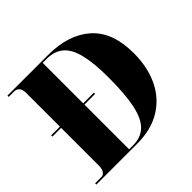

<svg xmlns="http://www.w3.org/2000/svg" viewBox="-171 -902 1090 1090"><g transform="rotate(-45 374.0 -357.0)"><path d="M20 0V-10H70Q87 -10 96.5 -25.5Q106 -41 106 -65V-369H36V-379H106V-649Q106 -678 94 -691Q82 -704 62 -704H20V-714H347Q510 -714 604 -630.5Q698 -547 698 -377Q698 -267 658 -182Q618 -97 539.5 -48.5Q461 0 347 0ZM324 -10Q387 -10 425.5 -46.5Q464 -83 481.5 -164Q499 -245 499 -378Q499 -495 481.5 -567Q464 -639 425.5 -671.5Q387 -704 325 -704H293V-379H379V-369H293V-10Z"/></g></svg>

Font: Noto Serif Display SemiCondensed Black
Style: Regular
Weight: 900
Width: 4
Designer: Monotype Design Team
Foundry: Monotype Imaging Inc.
Version: Version 2.009